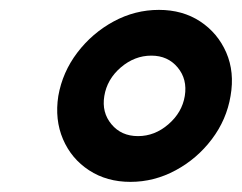

<svg xmlns="http://www.w3.org/2000/svg" viewBox="-20 -752 480 381"><path d="M238.8 -391.1Q191.9 -391.1 156.7 -414.1Q121.6 -437 105 -475.8Q88.4 -514.6 95.7 -561.5Q104 -608.9 133.5 -647.7Q163.1 -686.5 205.6 -709.5Q248 -732.4 295.4 -732.4Q342.3 -732.4 377.2 -709.5Q412.1 -686.5 429 -647.7Q445.8 -608.9 437.5 -561.5Q429.7 -514.6 400.4 -475.8Q371.1 -437 328.6 -414.1Q286.1 -391.1 238.8 -391.1ZM253.9 -481.9Q287.1 -481.9 314.2 -505.4Q341.3 -528.8 346.7 -561.5Q352.1 -594.7 332.5 -618.2Q313 -641.6 280.3 -641.6Q247.1 -641.6 219.7 -618.2Q192.4 -594.7 187 -561.5Q181.6 -528.8 201.2 -505.4Q220.7 -481.9 253.9 -481.9Z"/></svg>

Font: Inter Display Semi Bold
Style: Italic
Weight: 600
Italic angle: -9.39999°
Designer: Rasmus Andersson
Foundry: rsms
Version: Version 4.000;git-4fc901f